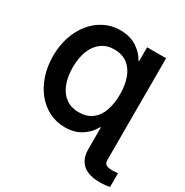

<svg xmlns="http://www.w3.org/2000/svg" viewBox="-210 -904 1234 1283"><g transform="rotate(30 407.0 -262.5)"><path d="M707.9 -727.5V0H561.4V-108.2H556.1Q529.1 -56.3 476.8 -22.8Q424.5 10.7 351.1 10.7Q284.5 10.7 228.7 -17.7Q172.8 -46.1 131.8 -97Q90.8 -148 68.3 -216.4Q45.9 -284.8 45.9 -364.6Q45.9 -443.8 68.6 -511.7Q91.3 -579.6 132.5 -630.2Q173.6 -680.8 229.5 -709Q285.3 -737.3 351.1 -737.3Q425.2 -737.3 477.3 -704Q529.3 -670.8 556.1 -620.7H561.4V-727.5ZM379.6 -122.6Q442.4 -122.6 482.7 -152.7Q523 -182.9 542.4 -237.4Q561.9 -291.8 561.9 -364.2Q561.9 -436.1 541.8 -490.6Q521.7 -545.1 481.4 -575.5Q441.1 -605.9 380.1 -605.9Q323.1 -605.9 282.4 -576.3Q241.7 -546.7 219.8 -492.4Q198 -438.1 198 -364.2Q198 -288.2 220.2 -234.1Q242.3 -180 283.1 -151.3Q323.8 -122.6 379.6 -122.6ZM737.9 212.2Q650.3 212.2 605.9 173.1Q561.4 134 561.4 57.7V0H707.9V57.7Q707.9 81.2 722 91.3Q736.1 101.4 770.1 101.4Q780.6 101.4 791.4 100.6Q802.1 99.7 813.6 98.2V203.8Q798.7 207.9 779.2 210Q759.8 212.2 737.9 212.2Z"/></g></svg>

Font: Adwaita Sans
Style: Regular
Weight: 400
Designer: Rasmus Andersson
Foundry: rsms
Version: Version 4.001;git-9221beed3